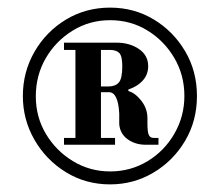

<svg xmlns="http://www.w3.org/2000/svg" viewBox="-20 -807 577 504"><path d="M269 -323Q205 -323 153 -355Q101 -387 70.5 -440Q40 -493 40 -555Q40 -618 70.5 -671Q101 -724 153 -755.5Q205 -787 269 -787Q332 -787 383.5 -756Q435 -725 466 -672.5Q497 -620 497 -555Q497 -490 466 -437.5Q435 -385 383 -354Q331 -323 269 -323ZM148 -427V-445H282V-427ZM178 -433V-695H245V-433ZM269 -357Q323 -357 367.5 -384Q412 -411 438 -456.5Q464 -502 464 -555Q464 -610 437.5 -655Q411 -700 367 -727Q323 -754 269 -754Q215 -754 170.5 -726.5Q126 -699 100 -654Q74 -609 74 -554Q74 -500 100.5 -455.5Q127 -411 171.5 -384Q216 -357 269 -357ZM363 -427Q335 -427 315 -441.5Q295 -456 293 -481V-509Q290 -565 266 -565L293 -569L317 -574V-568Q335 -563 351 -542.5Q367 -522 367 -497V-483Q367 -461 370.5 -453Q374 -445 383 -445H396V-427ZM234 -565V-580H264Q283 -580 292 -590.5Q301 -601 301 -633Q301 -660 293 -668Q285 -676 268 -676H148V-695H286Q320 -695 344.5 -678.5Q369 -662 369 -633Q369 -603 341.5 -584Q314 -565 264 -565Z"/></svg>

Font: Libre Bodoni
Style: Regular
Weight: 400
Designer: Pablo Impallari, Rodrigo Fuenzalida
Foundry: Impallari Type
Version: Version 2.005;gftools[0.9.23]